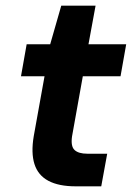

<svg xmlns="http://www.w3.org/2000/svg" viewBox="-20 -657 467 677"><path d="M247 0Q187 0 150.5 -19.5Q114 -39 101.5 -78.5Q89 -118 99 -177L137 -388H54L74 -501H157L196 -637H317L292 -501H425L405 -388H272L234 -176Q229 -141 243 -128Q257 -115 288 -115H358L337 0Z"/></svg>

Font: DM Sans 18pt
Style: Bold Italic
Weight: 700
Italic angle: -10°
Designer: Colophon Foundry, Jonny Pinhorn
Foundry: Colophon Foundry
Version: Version 4.004;gftools[0.9.30]